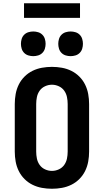

<svg xmlns="http://www.w3.org/2000/svg" viewBox="-20 -1155 640 1183"><path d="M300 8Q269 8 238.5 2.5Q208 -3 180.5 -16.5Q153 -30 131 -52Q109 -74 95.5 -101.5Q82 -129 76.5 -159.5Q71 -190 71 -221V-514Q71 -545 76.5 -575.5Q82 -606 95.5 -633.5Q109 -661 131 -683Q153 -705 180.5 -718.5Q208 -732 238.5 -737.5Q269 -743 300 -743Q331 -743 361.5 -737.5Q392 -732 419.5 -718.5Q447 -705 469 -683Q491 -661 504.5 -633.5Q518 -606 523.5 -575.5Q529 -545 529 -514V-221Q529 -190 523.5 -159.5Q518 -129 504.5 -101.5Q491 -74 469 -52Q447 -30 419.5 -16.5Q392 -3 361.5 2.5Q331 8 300 8ZM300 -102Q322 -102 342.5 -111.5Q363 -121 375.5 -138.5Q388 -156 392.5 -177.5Q397 -199 397 -221V-514Q397 -536 392.5 -557.5Q388 -579 375.5 -596.5Q363 -614 342.5 -623.5Q322 -633 300 -633Q278 -633 257.5 -623.5Q237 -614 224.5 -596.5Q212 -579 207.5 -557.5Q203 -536 203 -514V-221Q203 -199 207.5 -177.5Q212 -156 224.5 -138.5Q237 -121 257.5 -111.5Q278 -102 300 -102ZM415 -809Q400 -809 385 -813.5Q370 -818 359 -829Q348 -840 343.5 -855Q339 -870 339 -885Q339 -900 343.5 -915Q348 -930 359 -941Q370 -952 385 -956.5Q400 -961 415 -961Q430 -961 445 -956.5Q460 -952 471 -941Q482 -930 486.5 -915Q491 -900 491 -885Q491 -870 486.5 -855Q482 -840 471 -829Q460 -818 445 -813.5Q430 -809 415 -809ZM185 -809Q170 -809 155 -813.5Q140 -818 129 -829Q118 -840 113.5 -855Q109 -870 109 -885Q109 -900 113.5 -915Q118 -930 129 -941Q140 -952 155 -956.5Q170 -961 185 -961Q200 -961 215 -956.5Q230 -952 241 -941Q252 -930 256.5 -915Q261 -900 261 -885Q261 -870 256.5 -855Q252 -840 241 -829Q230 -818 215 -813.5Q200 -809 185 -809ZM128 -1045V-1135H473V-1045Z"/></svg>

Font: Iosevka Extrabold Extended
Style: Regular
Weight: 800
Width: 7
Monospace: yes
Designer: Belleve Invis
Foundry: Belleve Invis
Version: Version 32.5.0; ttfautohint (v1.8.4)